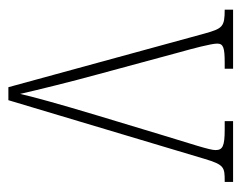

<svg xmlns="http://www.w3.org/2000/svg" viewBox="-79 -497 576 458"><g transform="rotate(90 209.0 -268.0)"><path d="M60 -468 188 0H219L359 -468C373 -515 379 -516 412 -516H414V-536H269V-516H289C329 -516 338 -511 338 -494C338 -480 324 -439 301 -363L256 -214C227 -118 210 -55 204 -28C195 -68 174 -153 158 -211L105 -407C96 -439 84 -484 84 -498C84 -513 94 -516 130 -516H144V-536H3V-516C44 -516 48 -511 60 -468Z"/></g></svg>

Font: Noto Serif Lao ExtraCondensed Thin
Style: Regular
Weight: 100
Width: 2
Designer: Monotype Design Team
Foundry: Monotype Imaging Inc.
Version: Version 2.003